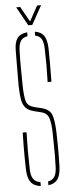

<svg xmlns="http://www.w3.org/2000/svg" viewBox="-62 -970 381 1005"><g transform="rotate(-5 128.0 -467.5)"><path d="M150.5 3.5V-16.5Q174.5 -21 185 -38.2Q195.5 -55.5 196.5 -88Q197.5 -122.5 197.8 -147.8Q198 -173 197.5 -199.8Q197 -226.5 196.5 -266Q196 -312.5 187.5 -342.2Q179 -372 147.5 -380L111.5 -389Q80.5 -396.5 65.8 -412.5Q51 -428.5 46.2 -456.8Q41.5 -485 40.5 -529Q40 -567.5 40.8 -617.5Q41.5 -667.5 41.5 -713Q41.5 -757 57.2 -778.5Q73 -800 109.5 -804V-783.5Q84.5 -779.5 73.5 -762.5Q62.5 -745.5 61.5 -712Q60 -666.5 60.5 -620.8Q61 -575 61.5 -529Q62.5 -470.5 70.5 -445Q78.5 -419.5 111.5 -411L148.5 -402Q193.5 -391.5 204.2 -359.2Q215 -327 216.5 -266Q217.5 -224.5 217.8 -198.2Q218 -172 217.8 -147.8Q217.5 -123.5 216.5 -88Q215 -44.5 199.2 -22.5Q183.5 -0.5 150.5 3.5ZM193.5 -535Q196.5 -623.5 193.5 -712Q192.5 -744.5 182.5 -761.5Q172.5 -778.5 149.5 -783V-803.5Q182 -799 197 -777.2Q212 -755.5 213.5 -712Q215 -648.5 213.5 -535ZM110.5 4Q75 0 58.5 -22Q42 -44 40.5 -88Q39.5 -127 39.2 -156Q39 -185 39.2 -214.2Q39.5 -243.5 40.5 -283H60.5Q57.5 -185.5 60.5 -88Q61.5 -54.5 73 -37.5Q84.5 -20.5 110.5 -16.5ZM118.5 -840 63.5 -939H84.5L129.5 -859L173.5 -939H194.5L139.5 -840Z"/></g></svg>

Font: Big Shoulders Stencil Display Thin
Style: Regular
Weight: 100
Designer: Patric King
Foundry: XO Type Co
Version: Version 1.000